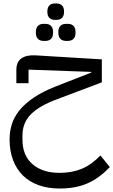

<svg xmlns="http://www.w3.org/2000/svg" viewBox="-20 -779 651 1103"><path d="M322 304Q256 304 202.5 285Q149 266 112 229.5Q75 193 55 140.5Q35 88 35 21Q35 -22 47.5 -63.5Q60 -105 90.5 -143.5Q121 -182 172 -217Q223 -252 299 -282L504 -362V-366L144 -379V-301H74V-378Q74 -423 103 -443.5Q132 -464 184 -461L565 -438V-306L308 -209Q205 -171 157 -122Q109 -73 109 -1V23Q109 114 166.5 164Q224 214 322 214Q394 214 450 190.5Q506 167 557 114L611 181Q580 213 548 236.5Q516 260 481 275Q446 290 406.5 297Q367 304 322 304ZM359 -544Q339 -544 327 -555.5Q315 -567 315 -593Q315 -619 327 -630.5Q339 -642 359 -642H370Q390 -642 402 -630.5Q414 -619 414 -593Q414 -567 402 -555.5Q390 -544 370 -544ZM230 -544Q210 -544 198 -555.5Q186 -567 186 -593Q186 -619 198 -630.5Q210 -642 230 -642H241Q261 -642 273 -630.5Q285 -619 285 -593Q285 -567 273 -555.5Q261 -544 241 -544ZM294 -665Q275 -665 263.5 -676.5Q252 -688 252 -712Q252 -736 263.5 -747.5Q275 -759 294 -759H306Q325 -759 336.5 -747.5Q348 -736 348 -712Q348 -688 336.5 -676.5Q325 -665 306 -665Z"/></svg>

Font: IBM Plex Sans Arabic
Style: Regular
Weight: 400
Designer: Mike Abbink, Paul van der Laan, Pieter van Rosmalen, Wael Morcos, Khajak Apelian
Foundry: Bold Monday
Version: Version 1.1